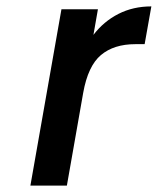

<svg xmlns="http://www.w3.org/2000/svg" viewBox="-20 -580 493 600"><path d="M272 -471Q304 -513 350 -536.5Q396 -560 453 -560L432 -442H403Q336 -442 295.5 -408Q255 -374 240 -290L189 0H75L172 -551H286Z"/></svg>

Font: Fz Poppins Med
Style: Italic
Weight: 500
Italic angle: -10°
Designer: Ninad Kale (Devanagari), Jonny Pinhorn (Latin)
Foundry: Indian Type Foundry
Version: Vit hóa bi Vntype.Com & FontZin.Com